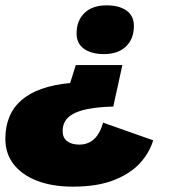

<svg xmlns="http://www.w3.org/2000/svg" viewBox="-30 -528 669 717"><path d="M427 -285 393 -130Q341 -129 298 -121Q255 -113 229.5 -93.5Q204 -74 204 -38Q204 -14 220.5 -1Q237 12 266 12Q332 12 355 -70L542 -4Q528 43 492 82Q456 121 394.5 145Q333 169 242 169Q166 169 109.5 147.5Q53 126 21.5 86Q-10 46 -10 -9Q-10 -195 232 -218L253 -285ZM368 -508Q415 -508 442.5 -488.5Q470 -469 470 -431Q470 -383 440.5 -354.5Q411 -326 358 -326Q312 -326 284 -345.5Q256 -365 256 -403Q256 -451 285.5 -479.5Q315 -508 368 -508Z"/></svg>

Font: Work Sans ExtraBold
Style: Italic
Weight: 800
Italic angle: -13°
Designer: Wei Huang
Foundry: Wei Huang
Version: Version 2.012; ttfautohint (v1.8.3)